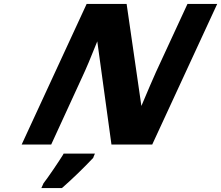

<svg xmlns="http://www.w3.org/2000/svg" viewBox="-20 -734 1123 975"><path d="M1083 -714H932L772 -368C756 -332 732 -277 698 -196L623 -714H420L90 0H240L398 -344C416 -382 441 -441 474 -524L546 0H753ZM200 199 190 221H294L298 218C349 173 402 122 454 67V65L462 46H303L300 52C279 86 223 169 200 198Z"/></svg>

Font: Passageway
Style: BdSuIt
Weight: 700
Foundry: Ascender Corporation
Version: Version 1.11